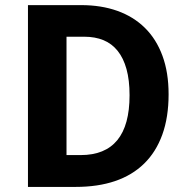

<svg xmlns="http://www.w3.org/2000/svg" viewBox="-20 -734 740 754"><path d="M642.1 -363.8Q642.1 -273.4 617.4 -205.3Q592.8 -137.2 546.1 -91.6Q499.5 -45.9 431.9 -22.9Q364.3 0 277.8 0H89.8V-713.9H298.8Q377.4 -713.9 440.7 -691.4Q503.9 -668.9 548.8 -624.8Q593.8 -580.6 617.9 -515.1Q642.1 -449.7 642.1 -363.8ZM488.8 -359.9Q488.8 -419.4 476.8 -462.6Q464.8 -505.9 442.1 -534.2Q419.4 -562.5 386.5 -576.2Q353.5 -589.8 311 -589.8H241.2V-125H296.9Q392.6 -125 440.7 -183.6Q488.8 -242.2 488.8 -359.9Z"/></svg>

Font: Droid Sans
Style: Bold
Weight: 700
Foundry: Ascender Corporation
Version: Version 1.00 build 112